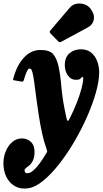

<svg xmlns="http://www.w3.org/2000/svg" viewBox="-85 -831 599 1120"><path d="M358.5 -365.5Q328 -365.5 310.2 -392Q292.5 -418.5 293 -452.5Q293.5 -498 321 -520.8Q348.5 -543.5 387 -543.5Q422.5 -543.5 446 -524.8Q469.5 -506 481.5 -475.2Q493.5 -444.5 493.5 -409Q493.5 -359 474.5 -291.5Q455.5 -224 422.8 -149.8Q390 -75.5 348 -4Q306 67.5 259.2 127Q212.5 186.5 166 224.2Q119.5 262 78 267.5Q35 273.5 2.8 255.5Q-29.5 237.5 -47.5 201.5Q-65.5 165.5 -65 119.5Q-65 85.5 -51.8 52.5Q-38.5 19.5 -14.2 -2Q10 -23.5 43.5 -23.5Q74.5 -23.5 96 -2.5Q117.5 18.5 116.5 58.5Q115.5 88.5 106.8 106.2Q98 124 86.5 133.5Q75 143 66.5 149Q58 155 58 162Q58 167 61 173.2Q64 179.5 74.5 179.5Q91.5 179.5 110.2 162.8Q129 146 147.2 121Q165.5 96 180.5 70Q187.5 58.5 189.5 55.8Q191.5 53 187 39.5Q171.5 -3.5 160.2 -55.2Q149 -107 140.8 -160.5Q132.5 -214 126.2 -263.2Q120 -312.5 114.8 -350.5Q109.5 -388.5 104.5 -408.5Q102 -416.5 98.8 -423.8Q95.5 -431 85.5 -431Q73.5 -431 53.5 -363Q51 -355 46.2 -355Q41.5 -355 34 -356L0 -362Q-10 -363.5 -8.5 -368.5Q-7 -373.5 -4.5 -383.5Q16 -455 56.8 -497.2Q97.5 -539.5 150 -539.5Q204.5 -539.5 224.8 -515.5Q245 -491.5 255 -450Q267.5 -396 273.2 -323Q279 -250 301.5 -147.5Q306 -126 310.2 -125.8Q314.5 -125.5 322.5 -142Q345.5 -187.5 363.2 -233Q381 -278.5 390.8 -315.8Q400.5 -353 400.5 -373.5Q400.5 -382 397 -382Q391 -382 385.5 -373.8Q380 -365.5 358.5 -365.5ZM442.5 -781Q467.5 -749 462.2 -717.8Q457 -686.5 425.5 -670L271.5 -587Q262.5 -581.5 255 -589.5L209 -636.5Q201 -645.5 209.5 -654L321.5 -785.5Q337 -804 360.2 -808.8Q383.5 -813.5 406 -806.2Q428.5 -799 442.5 -781Z"/></svg>

Font: Besley* Condensed Heavy
Style: Italic
Weight: 800
Width: 3
Italic angle: -13°
Designer: Owen Earl
Foundry: indestructible type*
Version: Version 3.000; ttfautohint (v1.8.3)